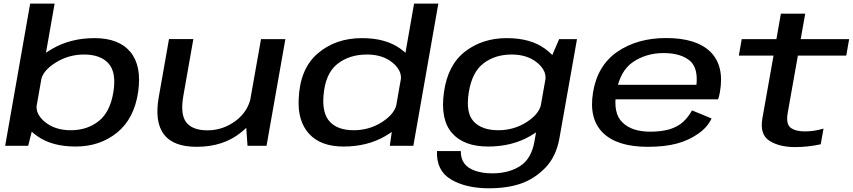

<svg xmlns="http://www.w3.org/2000/svg" viewBox="-20 -805 4712 1060"><path d="M8.5 0H135.5L162 -105L281.5 -785H146.5ZM397.5 4Q531.5 4 626.5 -73Q721.5 -150 743 -299.5Q763 -442.5 699.5 -518.5Q636 -594.5 502 -594.5Q371.5 -594.5 271 -537Q170.5 -479.5 162 -429L206 -360Q215.5 -414.5 287 -459.2Q358.5 -504 444 -504Q534.5 -504 579 -454.8Q623.5 -405.5 606 -297Q588 -185.5 524.2 -135.8Q460.5 -86 371 -86Q284.5 -86 229 -131Q173.5 -176 183 -231L114.5 -161Q105 -110.5 186.2 -53.2Q267.5 4 397.5 4Z M1346.5 0H1451.5L1555.5 -589H1421L1338 -121ZM1047.5 -589.5H913L856.5 -269Q832.5 -133.5 884.2 -64Q936 5.5 1065.5 5.5Q1214 5.5 1312.2 -75.2Q1410.5 -156 1424.5 -234L1366.5 -276Q1352 -191 1281.5 -138.2Q1211 -85.5 1125.5 -85.5Q1042.5 -85.5 1008.2 -129.8Q974 -174 992.5 -277.5Z M2132 0H2262L2400 -785H2266L2147 -105ZM1876.5 4Q2007.5 4 2106.2 -53.2Q2205 -110.5 2214.5 -161L2169.5 -231Q2159.5 -176.5 2089.2 -131.2Q2019 -86 1932.5 -86Q1846 -86 1802 -131.8Q1758 -177.5 1766 -276.5Q1775.5 -398 1841.5 -451Q1907.5 -504 2006 -504Q2092.5 -504 2147 -459.2Q2201.5 -414.5 2192.5 -360L2260.5 -429Q2270 -479.5 2189.2 -537Q2108.5 -594.5 1978.5 -594.5Q1832.5 -594.5 1734 -509.8Q1635.5 -425 1629 -258.5Q1622.5 -136.5 1686.5 -66.2Q1750.5 4 1876.5 4Z M2679 234.5Q2782 234.5 2857.2 208Q2932.5 181.5 2991.8 120Q3051 58.5 3069 -44.5L3165.5 -589H3067L3005 -445.5L2931 -26.5Q2914.5 71 2851.8 111.5Q2789 152 2698 152Q2644 152 2603.8 138Q2563.5 124 2543.5 97.5Q2523.5 71 2524 29H2392.5Q2388 137.5 2470.5 186Q2553 234.5 2679 234.5ZM2674.5 4Q2805.5 4 2904.5 -52.5Q3003.5 -109 3012.5 -160L2967.5 -231Q2958 -176.5 2887.8 -131.2Q2817.5 -86 2730.5 -86Q2640.5 -86 2595.2 -134.2Q2550 -182.5 2568 -295Q2586 -407.5 2650 -455.8Q2714 -504 2804.5 -504Q2891 -504 2945.5 -459.2Q3000 -414.5 2990.5 -360L3059.5 -427Q3068.5 -477.5 2988.8 -536Q2909 -594.5 2778 -594.5Q2644 -594.5 2548 -520.8Q2452 -447 2431 -296Q2410 -145.5 2475.2 -70.8Q2540.5 4 2674.5 4Z M3555.5 5.5 3570.5 -78Q3467.5 -78 3416 -129.5Q3363.5 -180 3382.5 -294.5Q3401.5 -412.5 3474.5 -462.5Q3548 -512 3643.5 -512Q3742 -512 3793 -466Q3834 -425 3825 -337H3376.5L3362.5 -256.5H3944.5Q3951 -275 3954.5 -296.5Q3980 -441 3902.5 -518.5Q3824.5 -595 3658 -595Q3498.5 -595 3388 -519Q3278.5 -443.5 3254 -295Q3230 -148.5 3309.5 -71Q3388.5 5.5 3555.5 5.5ZM3570.5 -78 3555.5 5.5Q3650 5.5 3717 -12.5Q3782.5 -30 3835 -67Q3886 -102.5 3908.5 -151L3800.5 -195.5Q3781 -160 3752 -132.5Q3721.5 -105 3676 -91Q3629.5 -78 3570.5 -78Z M4368 7Q4442 7 4511 -8.5L4526.5 -95Q4474 -79.5 4425 -79.5Q4370.5 -79.5 4344.2 -100.5Q4318 -121.5 4329 -183L4385 -498H4652L4668 -589H4400.5L4425.5 -729.5H4291L4266.5 -589H4075L4059 -498H4250.5L4189 -151.5Q4173.5 -62.5 4228 -27.8Q4282.5 7 4368 7Z"/></svg>

Font: Anybody Expanded Medium
Style: Italic
Weight: 500
Width: 7
Italic angle: -10°
Version: Version 1.113;gftools[0.9.25]